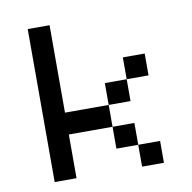

<svg xmlns="http://www.w3.org/2000/svg" viewBox="-71 -679 751 751"><g transform="rotate(-10 304.0 -304.0)"><path d="M434 -86.8H347.2V-173.6H434ZM434 -434H520.8V-347.2H434ZM434 -347.2V-260.4H347.2V-347.2ZM347.2 -260.4V-173.6H173.6V0H86.8V-607.6H173.6V-260.4ZM434 -86.8H520.8V0H434Z"/></g></svg>

Font: 8-bit Operator+ 8
Style: Regular
Weight: 400
Designer: GrandChaos9000
Version: Version 1.3.0 - August 1, 2014